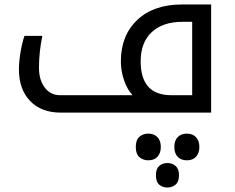

<svg xmlns="http://www.w3.org/2000/svg" viewBox="-20 -505 1052 861"><path d="M252 0Q165.5 0 115.2 -52Q64.9 -104 64.9 -193.8Q64.9 -227.1 72 -270.5Q79.1 -314 89.8 -344.2H169.9Q154.8 -272 154.8 -201.2Q154.8 -146.5 180.7 -112.3Q206.5 -78.1 249 -78.1H574.2Q550.8 -103.5 536.4 -145Q522 -186.5 522 -229Q522 -346.2 595.5 -415.5Q668.9 -484.9 795.9 -484.9H926.8V0ZM841.8 -78.1V-407.2H798.8Q710 -407.2 660.4 -360.8Q610.8 -314.5 610.8 -230Q610.8 -78.1 748 -78.1ZM731 335.9Q708.5 335.9 693.8 323Q679.2 310.1 679.2 280.8Q679.2 252.4 693.8 239.3Q708.5 226.1 731 226.1Q752 226.1 767.3 239.3Q782.7 252.4 782.7 280.8Q782.7 310.1 767.3 323Q752 335.9 731 335.9ZM645 213.9Q621.6 213.9 605.2 199.7Q588.9 185.5 588.9 153.8Q588.9 122.6 605.2 108.4Q621.6 94.2 645 94.2Q671.4 94.2 686.3 110.4Q701.2 126.5 701.2 153.8Q701.2 181.2 686.5 197.5Q671.9 213.9 645 213.9ZM817.9 213.9Q792 213.9 776.9 198.2Q761.7 182.6 761.7 153.8Q761.7 125.5 776.9 109.9Q792 94.2 817.9 94.2Q844.2 94.2 859.1 110.4Q874 126.5 874 153.8Q874 181.2 859.4 197.5Q844.7 213.9 817.9 213.9Z"/></svg>

Font: Noto Sans Kufi Arabic
Style: Regular
Weight: 400
Designer: Monotype Design team
Foundry: Monotype Imaging Inc.
Version: Version 1.02